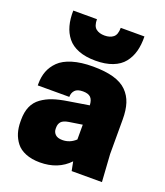

<svg xmlns="http://www.w3.org/2000/svg" viewBox="-145 -877 849 989"><g transform="rotate(20 280.0 -383.0)"><path d="M359.9 0 350.1 -49.8Q289.6 14.2 189.9 14.2Q145 14.2 111.8 0.7Q78.6 -12.7 60.3 -36.4Q42 -60.1 33.4 -88.1Q24.9 -116.2 24.9 -149.9V-160.2Q24.9 -202.1 38.3 -232.7Q51.8 -263.2 78.9 -282.7Q106 -302.2 139.4 -313.5Q172.9 -324.7 220.2 -332L332 -350.1Q330.6 -379.4 317.4 -392.6Q304.2 -405.8 274.9 -405.8Q244.1 -405.8 231 -391.4Q217.8 -377 217.8 -355H44.9V-363.8Q44.9 -401.9 56.6 -432.9Q68.4 -463.9 94.2 -489.5Q120.1 -515.1 167.2 -529.5Q214.4 -543.9 279.8 -543.9Q346.7 -543.9 392.8 -530.8Q439 -517.6 465.8 -490.7Q492.7 -463.9 504.4 -427.2Q516.1 -390.6 516.1 -339.8V-149.9L525.9 0ZM85 -779.8H214.8Q214.8 -742.2 232.7 -728Q250.5 -713.9 279.8 -713.9Q309.1 -713.9 327.1 -728Q345.2 -742.2 345.2 -779.8H475.1Q476.1 -734.4 466.3 -698.2Q456.5 -662.1 434.3 -634.3Q412.1 -606.4 373 -591.3Q334 -576.2 279.8 -576.2Q225.6 -576.2 186.8 -591.3Q147.9 -606.4 125.7 -634.3Q103.5 -662.1 93.8 -698.2Q84 -734.4 85 -779.8ZM259.8 -133.8Q300.8 -133.8 332 -163.1V-244.1L259.8 -232.9Q230 -228 219 -215.6Q208 -203.1 208 -183.1V-176.8Q208 -158.7 220.7 -146.2Q233.4 -133.8 259.8 -133.8Z"/></g></svg>

Font: Cooper Hewitt
Style: Heavy
Weight: 713
Designer: Village Type and Design LLC
Foundry: Cooper Hewitt Smithsonian Design Museum
Version: 1.000